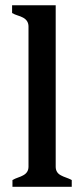

<svg xmlns="http://www.w3.org/2000/svg" viewBox="-20 -717 318 737"><path d="M193.8 -696.8V-77.1Q193.8 -54.2 213.9 -43.9Q222.7 -39.1 233.6 -35.4Q244.6 -31.7 255.4 -25.9V0H27.8V-25.9Q38.1 -31.7 49.1 -35.4Q60.1 -39.1 68.8 -43.9Q89.4 -54.7 89.4 -77.1V-615.2Q89.4 -638.2 68.4 -649.4Q59.1 -654.3 47.9 -657.7Q36.6 -661.1 26.4 -667V-696.8Z"/></svg>

Font: Stardos Stencil
Style: Regular
Weight: 400
Version: Version 1.000